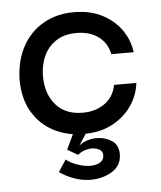

<svg xmlns="http://www.w3.org/2000/svg" viewBox="-46 -451 553 660"><g transform="rotate(-5 230.5 -120.5)"><path d="M230 10Q173 10 127 -14Q81 -38 54 -84Q27 -130 27 -196Q29 -262 55.5 -310Q82 -358 128 -384Q174 -410 232 -410Q290 -410 331.5 -388Q373 -366 397 -331Q421 -296 426 -255H349Q341 -294 311 -316Q281 -338 235 -338Q195 -338 167 -320.5Q139 -303 124 -272.5Q109 -242 108 -202Q108 -139 141 -101Q174 -63 234 -63Q277 -63 309 -85Q341 -107 349 -149H426Q421 -107 396.5 -71Q372 -35 330 -12.5Q288 10 230 10ZM134 133 161 92Q173 103 197.5 112Q222 121 244 121Q264 121 277.5 113Q291 105 291 88Q291 75 279.5 68.5Q268 62 253 62Q241 62 228 66.5Q215 71 205 80L169 59L210 -28L251 -12L212 49Q223 39 239.5 33.5Q256 28 273 28Q301 28 324.5 42.5Q348 57 348 90Q348 128 316 148.5Q284 169 240 169Q214 169 186 159.5Q158 150 134 133Z"/></g></svg>

Font: Darker Grotesque Light SemiBold
Style: Regular
Weight: 600
Version: Version 1.000;gftools[0.9.28]